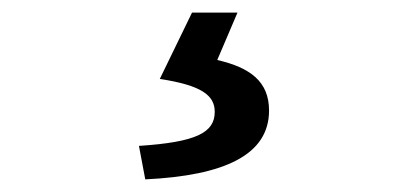

<svg xmlns="http://www.w3.org/2000/svg" viewBox="-20 -24 655 304"><path d="M210 260C336 254 406 221 406 151C406 105 376 83 324 71L356 -4H284L233 101C299 111 320 127 320 153C320 186 291 201 200 207Z"/></svg>

Font: Noto Sans CJK SC Medium
Style: Regular
Weight: 500
Designer: Ryoko NISHIZUKA 西塚涼子 (kana, bopomofo & ideographs); Paul D. Hunt (Latin, Greek & Cyrillic); Sandoll Communications 산돌커뮤니
Foundry: Adobe
Version: Version 2.004;hotconv 1.0.118;makeotfexe 2.5.65603